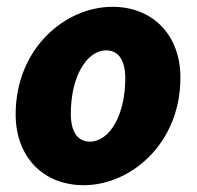

<svg xmlns="http://www.w3.org/2000/svg" viewBox="-20 -532 578 564"><path d="M226 12C364 12 510 -110 510 -304C510 -428 430 -512 310 -512C172 -512 26 -390 26 -196C26 -72 106 12 226 12ZM244 -116C206 -116 188 -148 188 -198C188 -306 234 -384 292 -384C330 -384 348 -352 348 -302C348 -194 302 -116 244 -116Z"/></svg>

Font: Source Sans Pro Black
Style: Italic
Weight: 900
Italic angle: -11°
Designer: Paul D. Hunt
Foundry: Adobe Systems Incorporated
Version: Version 3.006;hotconv 1.0.111;makeotfexe 2.5.65597